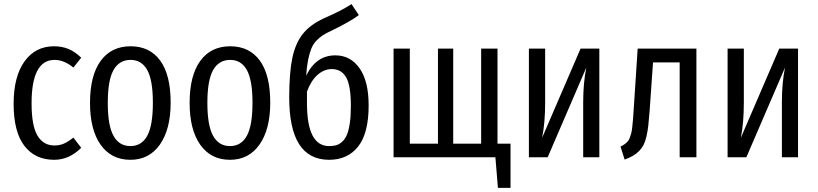

<svg xmlns="http://www.w3.org/2000/svg" viewBox="-20 -761 3957 929"><path d="M241.2 -537.1Q279.8 -537.1 311 -524.2Q342.3 -511.2 373 -481.9L335 -434.1Q290 -471.2 244.1 -471.2Q132.8 -471.2 132.8 -261.2Q132.8 -152.3 161.4 -104.7Q189.9 -57.1 243.2 -57.1Q268.6 -57.1 289.6 -66.4Q310.5 -75.7 335 -95.2L373 -45.9Q314.9 12.2 242.2 12.2Q149.4 12.2 97.7 -55.7Q45.9 -123.5 45.9 -258.8Q45.9 -390.6 98.6 -463.9Q151.4 -537.1 241.2 -537.1Z M611.8 -537.1Q704.6 -537.1 755.1 -468Q805.7 -398.9 805.7 -264.2Q805.7 -135.7 753.9 -61.8Q702.1 12.2 610.8 12.2Q518.6 12.2 467 -60.5Q415.5 -133.3 415.5 -263.2Q415.5 -395.5 467 -466.3Q518.6 -537.1 611.8 -537.1ZM611.8 -471.2Q557.1 -471.2 529.3 -422.1Q501.5 -373 501.5 -263.2Q501.5 -153.8 529.1 -104Q556.6 -54.2 610.8 -54.2Q665 -54.2 692.4 -103.8Q719.7 -153.3 719.7 -264.2Q719.7 -373.5 692.4 -422.4Q665 -471.2 611.8 -471.2Z M1093.8 -537.1Q1186.5 -537.1 1237.1 -468Q1287.6 -398.9 1287.6 -264.2Q1287.6 -135.7 1235.8 -61.8Q1184.1 12.2 1092.8 12.2Q1000.5 12.2 949 -60.5Q897.5 -133.3 897.5 -263.2Q897.5 -395.5 949 -466.3Q1000.5 -537.1 1093.8 -537.1ZM1093.8 -471.2Q1039.1 -471.2 1011.2 -422.1Q983.4 -373 983.4 -263.2Q983.4 -153.8 1011 -104Q1038.6 -54.2 1092.8 -54.2Q1147 -54.2 1174.3 -103.8Q1201.7 -153.3 1201.7 -264.2Q1201.7 -373.5 1174.3 -422.4Q1147 -471.2 1093.8 -471.2Z M1602.5 -493.2Q1675.8 -493.2 1719.7 -430.7Q1763.7 -368.2 1763.7 -251Q1763.7 -116.2 1712.9 -52Q1662.1 12.2 1572.3 12.2Q1379.4 12.2 1379.4 -289.1Q1379.4 -408.2 1394.3 -479.7Q1409.2 -551.3 1444.8 -596.4Q1480.5 -641.6 1546.4 -671.9Q1597.7 -694.8 1624.3 -708.5Q1650.9 -722.2 1680.7 -741.2L1716.3 -688Q1674.8 -656.7 1584.5 -612.8Q1558.6 -601.1 1542 -590.3Q1525.4 -579.6 1510 -563.2Q1494.6 -546.9 1485.8 -524.7Q1477.1 -502.4 1470.7 -470.7Q1464.4 -439 1461.4 -395Q1509.3 -493.2 1602.5 -493.2ZM1572.3 -54.2Q1591.8 -54.2 1606.2 -58.1Q1620.6 -62 1634.8 -74.5Q1648.9 -86.9 1658 -107.7Q1667 -128.4 1672.4 -163.8Q1677.7 -199.2 1677.7 -248Q1677.7 -346.7 1654.8 -386.7Q1631.8 -426.8 1585.4 -426.8Q1548.3 -426.8 1516.6 -398.9Q1484.9 -371.1 1465.3 -317.9V-261.2Q1465.3 -54.2 1572.3 -54.2Z M2387.2 -65.9H2450.2V147.9H2389.2L2377 0H1884.3V-525.9H1962.9V-65.9H2099.1V-525.9H2172.9V-65.9H2308.1V-525.9H2387.2Z M2879.9 -525.9V0H2801.8V-266.1Q2801.8 -360.4 2816.9 -434.1L2629.9 0H2539.1V-525.9H2617.7V-265.1Q2617.7 -165.5 2603 -94.2L2789.1 -525.9Z M3065.4 -525.9H3349.6V0H3268.6V-459H3139.6L3123.5 -228Q3120.1 -183.1 3116.9 -154.5Q3113.8 -126 3107.7 -100.3Q3101.6 -74.7 3094 -59.8Q3086.4 -44.9 3073 -31Q3059.6 -17.1 3043.5 -7.8Q3027.3 1.5 3002.4 11.2L2982.4 -51.8Q2993.7 -57.1 3001.7 -63Q3009.8 -68.8 3016.1 -75.4Q3022.5 -82 3026.9 -93.5Q3031.2 -105 3034.2 -116Q3037.1 -127 3039.3 -147.2Q3041.5 -167.5 3043 -185.8Q3044.4 -204.1 3046.4 -235.8Z M3841.3 -525.9V0H3763.2V-266.1Q3763.2 -360.4 3778.3 -434.1L3591.3 0H3500.5V-525.9H3579.1V-265.1Q3579.1 -165.5 3564.5 -94.2L3750.5 -525.9Z"/></svg>

Font: Fira Sans Compressed Book
Style: Regular
Weight: 350
Width: 1
Designer: Carrois Corporate & Edenspiekermann AG
Foundry: Carrois Corporate GbR & Edenspiekermann AG
Version: Version 4.203;PS 004.203;hotconv 1.0.88;makeotf.lib2.5.64775